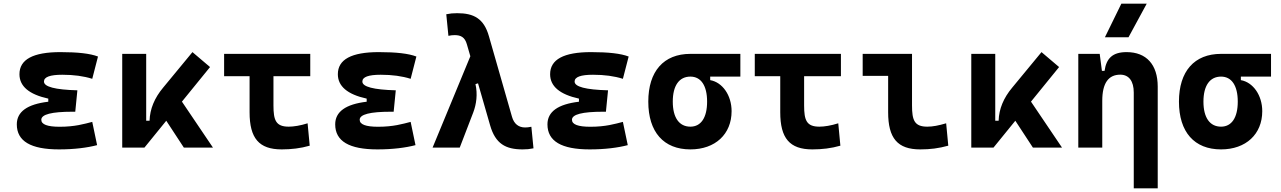

<svg xmlns="http://www.w3.org/2000/svg" viewBox="-20 -815 7071 1060"><path d="M305.7 9.8C390.6 9.8 461.9 0.5 516.1 -13.7L489.3 -142.1C445.3 -130.9 394 -115.2 309.6 -115.2C241.7 -115.2 208 -127.9 208 -153.8C208 -183.6 265.1 -198.2 379.9 -198.2H395.5L407.2 -316.4C283.7 -319.8 222.7 -335.9 222.7 -364.7C222.7 -390.1 256.3 -402.3 324.2 -402.3C387.2 -402.3 441.4 -395 489.3 -379.9L521 -502.9C478 -519.5 409.7 -527.3 313.5 -527.3C162.6 -527.3 87.4 -486.8 87.4 -405.3C87.4 -338.9 140.1 -293.9 246.6 -270.5V-253.4C130.4 -239.7 72.8 -198.2 72.8 -128.4C72.8 -35.6 149.9 9.8 305.7 9.8Z M654.8 0H777.3L897.9 -148.4L995.1 0H1155.8L984.4 -253.9L1139.6 -444.8L1042.5 -527.3L880.9 -331.5C833 -274.4 807.6 -213.4 805.7 -148.4H787.1V-517.6H654.8Z M1535.2 9.8C1587.9 9.8 1639.6 3.9 1689.9 -10.7L1678.2 -134.3C1638.7 -121.6 1601.1 -115.7 1574.2 -115.7C1502.9 -115.7 1489.7 -150.9 1489.7 -232.9V-394.5H1692.9V-517.6H1217.3V-394.5H1357.9V-195.3C1357.9 -51.8 1409.7 9.8 1535.2 9.8Z M2063.5 9.8C2148.4 9.8 2219.7 0.5 2273.9 -13.7L2247.1 -142.1C2203.1 -130.9 2151.9 -115.2 2067.4 -115.2C1999.5 -115.2 1965.8 -127.9 1965.8 -153.8C1965.8 -183.6 2022.9 -198.2 2137.7 -198.2H2153.3L2165 -316.4C2041.5 -319.8 1980.5 -335.9 1980.5 -364.7C1980.5 -390.1 2014.2 -402.3 2082 -402.3C2145 -402.3 2199.2 -395 2247.1 -379.9L2278.8 -502.9C2235.8 -519.5 2167.5 -527.3 2071.3 -527.3C1920.4 -527.3 1845.2 -486.8 1845.2 -405.3C1845.2 -338.9 1897.9 -293.9 2004.4 -270.5V-253.4C1888.2 -239.7 1830.6 -198.2 1830.6 -128.4C1830.6 -35.6 1907.7 9.8 2063.5 9.8Z M2865.2 9.8C2888.2 9.8 2903.8 8.3 2925.3 3.9L2913.6 -115.2C2898.9 -112.3 2889.6 -111.3 2878.9 -111.3C2843.8 -111.3 2817.9 -130.4 2806.6 -170.4L2679.2 -615.2C2651.4 -712.9 2595.7 -742.2 2503.9 -742.2C2481 -742.2 2465.3 -740.7 2443.8 -736.3L2455.6 -617.2C2470.2 -620.1 2478.5 -621.1 2490.2 -621.1C2523.4 -621.1 2546.4 -610.4 2557.6 -570.3L2576.7 -504.4L2368.2 0H2518.1L2592.8 -194.3C2609.9 -239.3 2617.7 -294.4 2605 -350.6L2619.1 -355L2686 -122.6C2715.3 -21 2772 9.8 2865.2 9.8Z M3235.4 9.8C3320.3 9.8 3391.6 0.5 3445.8 -13.7L3418.9 -142.1C3375 -130.9 3323.7 -115.2 3239.3 -115.2C3171.4 -115.2 3137.7 -127.9 3137.7 -153.8C3137.7 -183.6 3194.8 -198.2 3309.6 -198.2H3325.2L3336.9 -316.4C3213.4 -319.8 3152.3 -335.9 3152.3 -364.7C3152.3 -390.1 3186 -402.3 3253.9 -402.3C3316.9 -402.3 3371.1 -395 3418.9 -379.9L3450.7 -502.9C3407.7 -519.5 3339.4 -527.3 3243.2 -527.3C3092.3 -527.3 3017.1 -486.8 3017.1 -405.3C3017.1 -338.9 3069.8 -293.9 3176.3 -270.5V-253.4C3060.1 -239.7 3002.4 -198.2 3002.4 -128.4C3002.4 -35.6 3079.6 9.8 3235.4 9.8Z M3791.5 9.8C3928.7 9.8 4019 -74.2 4019 -201.2C4019 -289.1 3968.3 -360.8 3900.9 -372.6V-392.1H4067.4V-517.6H3791.5C3644 -517.6 3559.1 -421.4 3559.1 -253.9C3559.1 -85.9 3644 9.8 3791.5 9.8ZM3791.5 -115.7C3729.5 -115.7 3694.3 -165.5 3694.3 -253.9C3694.3 -342.3 3729.5 -392.1 3791.5 -392.1C3850.1 -392.1 3883.8 -342.3 3883.8 -253.9C3883.8 -165.5 3850.1 -115.7 3791.5 -115.7Z M4464.8 9.8C4517.6 9.8 4569.3 3.9 4619.6 -10.7L4607.9 -134.3C4568.4 -121.6 4530.8 -115.7 4503.9 -115.7C4432.6 -115.7 4419.4 -150.9 4419.4 -232.9V-394.5H4622.6V-517.6H4147V-394.5H4287.6V-195.3C4287.6 -51.8 4339.4 9.8 4464.8 9.8Z M5060.5 9.8C5116.2 9.8 5162.1 3.9 5215.3 -10.7L5203.6 -134.3C5160.6 -121.6 5128.9 -115.7 5099.6 -115.7C5028.3 -115.7 5015.1 -150.9 5015.1 -232.9V-517.6H4742.7V-396H4883.3V-195.3C4883.3 -51.8 4935.1 9.8 5060.5 9.8Z M5342.3 0H5464.8L5585.4 -148.4L5682.6 0H5843.3L5671.9 -253.9L5827.1 -444.8L5730 -527.3L5568.4 -331.5C5520.5 -274.4 5495.1 -213.4 5493.2 -148.4H5474.6V-517.6H5342.3Z M6239.3 224.6H6371.6V-336.9C6371.6 -458 6309.1 -527.3 6199.7 -527.3C6122.6 -527.3 6087.9 -493.2 6078.1 -423.8H6063.5L6051.3 -517.6H5933.1V0H6065.4V-258.3C6065.4 -355.5 6099.1 -402.8 6165 -402.8C6212.4 -402.8 6239.3 -367.2 6239.3 -304.2ZM6080.1 -609.4H6210.4L6311 -794.9H6170.9Z M6721.2 9.8C6858.4 9.8 6948.7 -74.2 6948.7 -201.2C6948.7 -289.1 6897.9 -360.8 6830.6 -372.6V-392.1H6997.1V-517.6H6721.2C6573.7 -517.6 6488.8 -421.4 6488.8 -253.9C6488.8 -85.9 6573.7 9.8 6721.2 9.8ZM6721.2 -115.7C6659.2 -115.7 6624 -165.5 6624 -253.9C6624 -342.3 6659.2 -392.1 6721.2 -392.1C6779.8 -392.1 6813.5 -342.3 6813.5 -253.9C6813.5 -165.5 6779.8 -115.7 6721.2 -115.7Z"/></svg>

Font: Cascadia Mono NF
Style: Bold
Weight: 700
Monospace: yes
Designer: Aaron Bell
Foundry: Saja Typeworks
Version: Version 2404.023